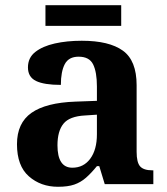

<svg xmlns="http://www.w3.org/2000/svg" viewBox="-20 -705 640 735"><path d="M202 10Q136 10 90.5 -30Q45 -70 45 -153Q45 -234 100.5 -273Q156 -312 269 -316L351 -319V-374Q351 -429 336.5 -458.5Q322 -488 281 -488Q243 -488 228 -459.5Q213 -431 213 -380Q149 -380 118 -395Q87 -410 87 -447Q87 -484 115 -506Q143 -528 189.5 -538.5Q236 -549 293 -549Q398 -549 450.5 -511Q503 -473 503 -379V-124Q503 -83 516.5 -68Q530 -53 563 -53H567V0H381L360 -69H351Q329 -42 309 -24.5Q289 -7 264.5 1.5Q240 10 202 10ZM257 -63Q300 -63 325.5 -97.5Q351 -132 351 -191V-266L306 -263Q246 -260 223 -231.5Q200 -203 200 -149Q200 -63 257 -63ZM154 -606V-685H444V-606Z"/></svg>

Font: Noto Serif
Style: Bold
Weight: 700
Designer: Monotype Design Team
Foundry: Monotype Imaging Inc.
Version: Version 2.014